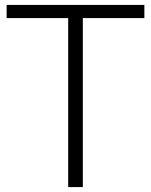

<svg xmlns="http://www.w3.org/2000/svg" viewBox="-20 -760 614 780"><path d="M257 0V-686.5H7V-740H566.5V-686.5H316.5V0Z"/></svg>

Font: Encode Sans SC Light
Style: Regular
Weight: 300
Version: Version 3.002